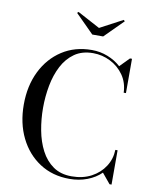

<svg xmlns="http://www.w3.org/2000/svg" viewBox="-103 -1043 904 1130"><g transform="rotate(10 349.5 -478.5)"><path d="M408 -895 543.5 -967 551 -960 441 -850H376L266 -960L273.5 -967ZM641 -205V0H629L579 -60.5Q545.5 -27.5 496.8 -8.8Q448 10 390.5 10Q289 10 212.5 -39.8Q136 -89.5 93.2 -176.5Q50.5 -263.5 50.5 -375Q50.5 -486.5 93.2 -573.5Q136 -660.5 212.5 -710.2Q289 -760 390.5 -760Q440.5 -760 485.5 -742.2Q530.5 -724.5 564 -694L619 -750H631V-545H617.5Q615.5 -604.5 584.5 -649Q553.5 -693.5 504.5 -718.2Q455.5 -743 400.5 -743Q335 -743 290 -711.5Q245 -680 217.5 -627Q190 -574 177.8 -508.5Q165.5 -443 165.5 -375Q165.5 -307 177.8 -241.5Q190 -176 217.5 -123Q245 -70 290 -38.5Q335 -7 400.5 -7Q467.5 -7 518 -34Q568.5 -61 597.2 -105.8Q626 -150.5 627.5 -205Z"/></g></svg>

Font: Bodoni* 16
Style: Regular
Weight: 400
Version: Version 2.2